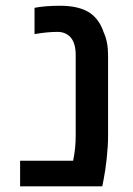

<svg xmlns="http://www.w3.org/2000/svg" viewBox="-20 -661 470 681"><path d="M51.3 -90.8H239.3Q248.5 -133.8 248.5 -178.7V-465.8Q248.5 -510.3 228 -531.2Q210.4 -547.9 184.1 -547.9Q147.5 -547.9 102.5 -540V-633.3Q140.1 -640.6 193.4 -640.6Q261.7 -640.6 300.3 -614.3Q333 -590.8 347.7 -546.4Q363.3 -512.7 363.3 -465.8V-178.7Q363.3 -142.6 358.4 -98.1Q353.5 -53.7 347.7 -25.4L342.8 0H51.3Z"/></svg>

Font: Viking Open Sans Light
Style: Bold
Weight: 600
Foundry: Ascender Corporation
Version: Version 2.001